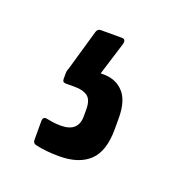

<svg xmlns="http://www.w3.org/2000/svg" viewBox="-58 -79 296 321"><g transform="rotate(20 90.0 82.0)"><path d="M78 193Q55 193 37 189Q30 188 30 181V148Q30 140 37 141Q42 142 48.5 143Q55 144 63 144Q94 144 94 116V104Q94 87 86 81Q78 75 64 75H47Q41 75 41 69Q41 64 41 59Q41 54 43 50L64 -23Q66 -29 71 -29H109Q117 -29 114 -19L96 39H101Q123 39 136.5 53.5Q150 68 150 99V119Q150 158 131.5 175.5Q113 193 78 193Z"/></g></svg>

Font: Sofia Sans Cond
Style: Regular
Weight: 400
Width: 3
Designer: Botio Nikoltchev, Ani Petrova
Foundry: lettersoup
Version: Version 4.100; ttfautohint (v1.8.3)